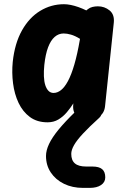

<svg xmlns="http://www.w3.org/2000/svg" viewBox="-20 -571 626 912"><path d="M206 10Q156 10 122 -15.2Q88 -40.5 68.2 -82.2Q48.5 -124 42 -175Q35.5 -226 40.5 -277Q50 -365.5 84.5 -426.8Q119 -488 171 -519.5Q223 -551 284 -551Q299 -551 316.2 -547.5Q333.5 -544 352 -537.5Q370.5 -531 390 -521.5L397.5 -527.5Q407 -535 419.2 -538Q431.5 -541 445 -541Q476.5 -541 500.5 -521.5Q524.5 -502 520.5 -463L479 -66.5Q475.5 -33 450.5 -16.5Q425.5 0 397 0Q366 0 345 -19.2Q324 -38.5 328 -75.5L328.5 -80Q315 -58.5 297.5 -37.8Q280 -17 257.5 -3.5Q235 10 206 10ZM190.5 -262.5Q187.5 -233 188.5 -208.5Q189.5 -184 195.2 -166.2Q201 -148.5 210.8 -139Q220.5 -129.5 234.5 -129.5Q252.5 -129.5 269.8 -143Q287 -156.5 303 -186.2Q319 -216 333.2 -264.8Q347.5 -313.5 359.5 -383.5L360 -386.5Q336.5 -401 317.2 -406.5Q298 -412 282.5 -412Q258.5 -412 239.8 -395.8Q221 -379.5 208.5 -346.5Q196 -313.5 190.5 -262.5ZM374.5 321.5Q323.5 321.5 283.8 302Q244 282.5 221.2 248.2Q198.5 214 198.5 170Q198.5 143.5 213 112.8Q227.5 82 258.5 44.2Q289.5 6.5 338.5 -41Q353 -55 369 -61.2Q385 -67.5 406 -67.5Q427 -67.5 444.5 -56.2Q462 -45 462 -31.5Q462 -21 450.5 -10.5Q403 32.5 374 63.8Q345 95 331.8 118.2Q318.5 141.5 318.5 160Q318.5 190.5 335.8 205.2Q353 220 389 220H418.5Q450.5 220 465.2 232.5Q480 245 480 271.5Q480 294.5 460 308Q440 321.5 406 321.5Z"/></svg>

Font: Edu SA Hand
Style: Bold
Weight: 700
Designer: Tina and Corey Anderson, Eben Sorkin, Mirko Velimirovic
Foundry: Google for Education
Version: Version 2.000